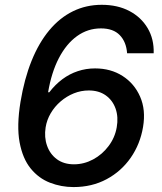

<svg xmlns="http://www.w3.org/2000/svg" viewBox="-20 -757 665 787"><path d="M281.2 9.8Q231 9.8 184.8 -8.1Q138.7 -25.9 105.7 -66.4Q72.8 -106.9 60.3 -173.8Q47.9 -240.7 64 -339.4Q79.6 -433.6 109.4 -507.6Q139.2 -581.5 181.9 -632.8Q224.6 -684.1 278.8 -710.7Q333 -737.3 397 -737.3Q461.9 -737.3 510.3 -711.9Q558.6 -686.5 585.2 -641.6Q611.8 -596.7 609.9 -538.6H501Q497.6 -585.4 470.9 -613Q444.3 -640.6 393.6 -640.6Q339.8 -640.6 295.9 -609.1Q252 -577.6 221.4 -519Q190.9 -460.4 177.2 -378.9H182.1Q206.5 -410.6 235.8 -432.4Q265.1 -454.1 298.8 -465.3Q332.5 -476.6 369.6 -476.6Q434.1 -476.6 482.4 -445.6Q530.8 -414.6 554.4 -360.6Q578.1 -306.6 566.4 -236.8Q554.7 -166.5 515.9 -110.6Q477.1 -54.7 417 -22.5Q356.9 9.8 281.2 9.8ZM283.2 -83.5Q324.2 -83.5 361.6 -103.5Q398.9 -123.5 425 -158.2Q451.2 -192.9 458.5 -235.4Q465.8 -277.3 453.9 -311.5Q441.9 -345.7 413.6 -366Q385.3 -386.2 343.8 -386.2Q312 -386.2 282.5 -374.3Q252.9 -362.3 228.5 -341.3Q204.1 -320.3 188 -293Q171.9 -265.6 167 -234.9Q160.6 -194.3 172.9 -159.7Q185.1 -125 213.4 -104.2Q241.7 -83.5 283.2 -83.5Z"/></svg>

Font: Inter 16pt Medium
Style: Italic
Weight: 500
Italic angle: -9.3988°
Version: Version 4.001;git-66647c0bb